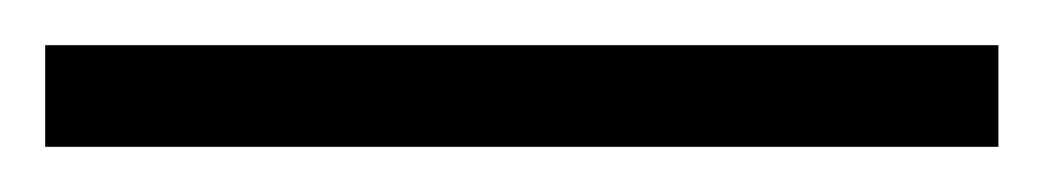

<svg xmlns="http://www.w3.org/2000/svg" viewBox="-22 70 462 85"><path d="M420 135H-2V90H420Z"/></svg>

Font: Noto Sans Cham Light
Style: Regular
Weight: 300
Version: Version 2.002